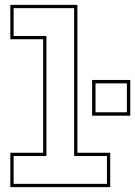

<svg xmlns="http://www.w3.org/2000/svg" viewBox="-20 -770 556 790"><path d="M22.5 0V-141.5H157.5V-608.5H22.5V-750H298.5V-141.5H433.5V0ZM36 -13.5H420V-128H285V-736.5H36V-622H171V-128H36ZM359 -294V-441H516V-294ZM373 -308H502V-427H373Z"/></svg>

Font: Tourney Thin
Style: Regular
Weight: 100
Designer: Tyler Finck
Foundry: Etcetera Type Co
Version: Version 1.015